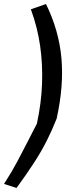

<svg xmlns="http://www.w3.org/2000/svg" viewBox="-51 -739 385 952"><path d="M31 193 -31 173Q7 114 35 61.5Q63 9 86.5 -37.5Q110 -84 132 -126Q154 -228 157.5 -324Q161 -420 148 -511.5Q135 -603 102 -693L177 -719Q241 -589 253.5 -451.5Q266 -314 230 -151Q207 -93 180.5 -40.5Q154 12 118 67.5Q82 123 31 193Z"/></svg>

Font: Nunito Sans 7pt Condensed SemiBold
Style: Italic
Weight: 600
Width: 3
Italic angle: -9°
Designer: Vernon Adams
Foundry: Vernon Adams
Version: Version 3.101;gftools[0.9.27]